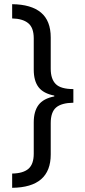

<svg xmlns="http://www.w3.org/2000/svg" viewBox="-20 -736 407 916"><path d="M38 92Q91 91 116 69Q141 47 141 -3V-152Q141 -205 164 -235.5Q187 -266 239 -276V-280Q187 -290 164 -320Q141 -350 141 -404V-553Q141 -604 114.5 -625.5Q88 -647 38 -648V-716Q129 -715 175.5 -676Q222 -637 222 -557V-408Q222 -359 246 -335Q270 -311 330 -311V-246Q273 -245 247.5 -223Q222 -201 222 -149V1Q222 158 38 160Z"/></svg>

Font: Noto Sans Lao Condensed
Style: Regular
Weight: 400
Width: 3
Designer: Monotype Design Team
Foundry: Monotype Imaging Inc.
Version: Version 2.003; ttfautohint (v1.8.4.7-5d5b)